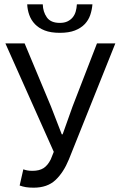

<svg xmlns="http://www.w3.org/2000/svg" viewBox="-20 -857 554 889"><path d="M136 12Q114 12 99.5 9.5Q85 7 71 2L88 -73Q96 -70 106 -68Q116 -66 130 -66Q162 -66 181.5 -78.5Q201 -91 215 -119L229 -154L5 -656H94L216 -364L266 -235H270L316 -364L429 -656H514L299 -119Q274 -58 236.5 -23Q199 12 136 12ZM257 -705Q215 -705 187 -716Q159 -727 141.5 -745.5Q124 -764 115.5 -788Q107 -812 106 -837H178Q179 -802 197 -776.5Q215 -751 257 -751Q278 -751 292.5 -758Q307 -765 316.5 -776.5Q326 -788 330.5 -803.5Q335 -819 336 -837H408Q406 -812 398 -788Q390 -764 372.5 -745.5Q355 -727 327 -716Q299 -705 257 -705Z"/></svg>

Font: CV Source Sans
Style: Regular
Weight: 400
Designer: Paul D. Hunt
Foundry: Adobe Systems Incorporated
Version: Version 3.001